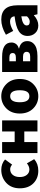

<svg xmlns="http://www.w3.org/2000/svg" viewBox="1208 -1832 637 3094"><g transform="rotate(-90 1527.0 -284.5)"><path d="M323.2 13.7Q199.2 13.7 119.6 -66.4Q40 -146.5 40 -284.2Q40 -420.9 127 -502Q213.9 -583 338.9 -583Q434.6 -583 504.9 -522.5L421.9 -408.2Q384.8 -439.5 348.6 -439.5Q290 -439.5 255.9 -397.5Q221.7 -355.5 221.7 -284.2Q221.7 -214.8 255.4 -172.4Q289.1 -129.9 342.8 -129.9Q392.6 -129.9 442.4 -169.9L509.8 -52.7Q435.5 13.7 323.2 13.7Z M608.4 0V-569.3H785.2V-367.2H956.1V-569.3H1133.8V0H956.1V-211.9H785.2V0Z M1524.4 13.7Q1410.2 13.7 1327.6 -67.4Q1245.1 -148.4 1245.1 -284.2Q1245.1 -419.9 1327.6 -501.5Q1410.2 -583 1524.4 -583Q1637.7 -583 1719.7 -501.5Q1801.8 -419.9 1801.8 -284.2Q1801.8 -148.4 1719.7 -67.4Q1637.7 13.7 1524.4 13.7ZM1524.4 -129.9Q1620.1 -129.9 1620.1 -284.2Q1620.1 -439.5 1524.4 -439.5Q1426.8 -439.5 1426.8 -284.2Q1426.8 -129.9 1524.4 -129.9Z M1914.1 0V-569.3H2158.2Q2389.6 -569.3 2389.6 -418Q2389.6 -378.9 2366.2 -346.2Q2342.8 -313.5 2293.9 -300.8V-295.9Q2412.1 -268.6 2412.1 -164.1Q2412.1 -107.4 2378.4 -69.3Q2344.7 -31.2 2292.5 -15.6Q2240.2 0 2172.9 0ZM2086.9 -347.7H2148.4Q2219.7 -347.7 2219.7 -399.4Q2219.7 -452.1 2148.4 -452.1H2086.9ZM2086.9 -117.2H2164.1Q2239.3 -117.2 2239.3 -175.8Q2239.3 -201.2 2220.2 -216.8Q2201.2 -232.4 2163.1 -232.4H2086.9Z M2664.1 13.7Q2586.9 13.7 2541 -36.1Q2495.1 -85.9 2495.1 -159.2Q2495.1 -250 2570.3 -299.8Q2645.5 -349.6 2811.5 -368.2Q2805.7 -441.4 2725.6 -441.4Q2665 -441.4 2576.2 -390.6L2514.6 -507.8Q2640.6 -583 2758.8 -583Q2989.3 -583 2989.3 -323.2V0H2844.7L2831.1 -56.6H2827.1Q2749 13.7 2664.1 13.7ZM2725.6 -124Q2769.5 -124 2811.5 -168.9V-259.8Q2664.1 -240.2 2664.1 -172.9Q2664.1 -124 2725.6 -124Z"/></g></svg>

Font: Gen Shin Gothic Heavy
Style: Bold
Weight: 900
Designer: [Source Han Sans]
Ryoko NISHIZUKA  (kana & ideographs); Paul D. Hunt (Latin, Greek & Cyrillic); Wenlong ZHANG  (bopomofo
Version: Version 1.002.20150607